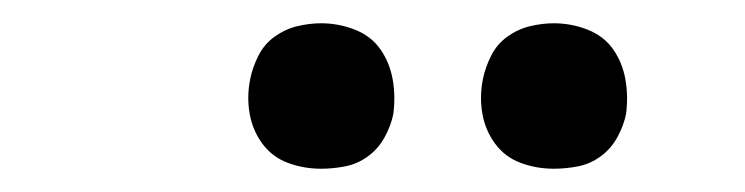

<svg xmlns="http://www.w3.org/2000/svg" viewBox="-20 -763 640 165"><path d="M456 -618Q441 -618 427.5 -623Q414 -628 405.5 -639.5Q397 -651 394.5 -665.5Q392 -680 395 -695Q397 -705 402 -715Q407 -725 416 -731.5Q425 -738 435.5 -740.5Q446 -743 456 -743Q471 -743 485 -737.5Q499 -732 507 -720.5Q515 -709 517.5 -694.5Q520 -680 518 -665Q516 -655 510.5 -645Q505 -635 496 -628.5Q487 -622 476.5 -620Q466 -618 456 -618ZM256 -618Q241 -618 227.5 -623Q214 -628 205.5 -639.5Q197 -651 194.5 -665.5Q192 -680 195 -695Q197 -705 202 -715Q207 -725 216 -731.5Q225 -738 235.5 -740.5Q246 -743 256 -743Q271 -743 285 -737.5Q299 -732 307 -720.5Q315 -709 317.5 -694.5Q320 -680 318 -665Q316 -655 310.5 -645Q305 -635 296 -628.5Q287 -622 276.5 -620Q266 -618 256 -618Z"/></svg>

Font: Iosevka Curly Extended Oblique
Style: Regular
Weight: 400
Width: 7
Italic angle: -9°
Monospace: yes
Designer: Belleve Invis
Foundry: Belleve Invis
Version: Version 11.1.0; ttfautohint (v1.8.3)